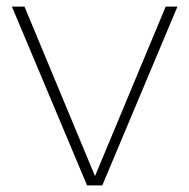

<svg xmlns="http://www.w3.org/2000/svg" viewBox="-20 -560 572 580"><path d="M243 0 16 -540H54L267 -28L480.5 -540H516L289 0Z"/></svg>

Font: Encode Sans SemiExpanded SemiExpanded Thin
Style: Regular
Weight: 100
Width: 6
Designer: Multiple Designers
Foundry: Impallari Type
Version: Version 3.000; ttfautohint (v1.8.3) -l 8 -r 50 -G 200 -x 14 